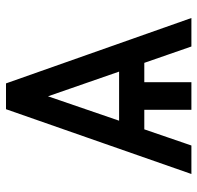

<svg xmlns="http://www.w3.org/2000/svg" viewBox="-29 -629 658 640"><g transform="rotate(-90 300.0 -309.0)"><path d="M346 0H254V-199H346ZM140 -157 162 -241H438L460 -157ZM256 -618H342L560 0H465L299 -478L135 0H40Z"/></g></svg>

Font: Victor Mono SemiBold
Style: Regular
Weight: 600
Monospace: yes
Designer: Rune Bjørnerås
Version: Version 1.561;gftools[0.9.30]